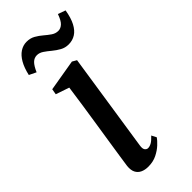

<svg xmlns="http://www.w3.org/2000/svg" viewBox="-245 -780 829 829"><g transform="rotate(-45 169.0 -366.0)"><path d="M113 10.5Q93 10.5 78 3.5Q63 -3.5 55.5 -18.2Q48 -33 50.5 -57Q52.5 -72 57.5 -104.5Q62.5 -137 69.2 -181Q76 -225 83.8 -275Q91.5 -325 99.2 -376Q107 -427 113 -472.5L51.5 -493.5L56 -519.5L200.5 -544L220.5 -532.5L152 -81Q149 -62.5 154.8 -54.8Q160.5 -47 169 -47Q179 -47 190 -53Q201 -59 217 -76L228.5 -53.5Q221 -42.5 205 -27.5Q189 -12.5 166 -1Q143 10.5 113 10.5ZM28 -634.5Q36 -670.5 49.8 -694.5Q63.5 -718.5 82.2 -730.8Q101 -743 122.5 -743Q145 -743 162 -733.2Q179 -723.5 193.5 -711Q208 -698.5 222.2 -688.8Q236.5 -679 253 -679Q267.5 -679 280 -690.5Q292.5 -702 303 -732L337.5 -719.5Q331 -680 317.8 -654.8Q304.5 -629.5 285.8 -617.8Q267 -606 243.5 -606Q222 -606 204.8 -615.8Q187.5 -625.5 172.2 -638.2Q157 -651 142.5 -660.8Q128 -670.5 113 -670.5Q96.5 -670.5 84.2 -658.5Q72 -646.5 60 -619Z"/></g></svg>

Font: Merriweather 72pt
Style: Italic
Weight: 400
Italic angle: -7.8°
Version: Version 2.101